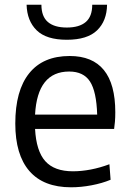

<svg xmlns="http://www.w3.org/2000/svg" viewBox="-20 -787 552 816"><path d="M282 9Q165 9 105 -60Q45 -129 45 -262Q45 -402 104 -475.5Q163 -549 276 -549Q470 -549 470 -310Q470 -287 468.5 -270Q467 -253 465 -239H129Q134 -145 172.5 -102Q211 -59 290 -59Q326 -59 365.5 -66.5Q405 -74 445 -89L450 -23Q414 -8 369 0.5Q324 9 282 9ZM274 -483Q139 -483 129 -300H393Q390 -398 362.5 -440.5Q335 -483 274 -483ZM264 -618Q177 -618 136 -658Q95 -698 93 -767H156Q156 -717 183.5 -693.5Q211 -670 264 -670Q317 -670 344.5 -693.5Q372 -717 372 -767H435Q434 -698 392.5 -658Q351 -618 264 -618Z"/></svg>

Font: Encode Sans Narrow
Style: Regular
Weight: 400
Designer: Pablo Impallari, Andres Torresi
Foundry: Pablo Impallari, Andres Torresi
Version: Version 1.000; ttfautohint (v1.00) -l 8 -r 50 -G 200 -x 14 -